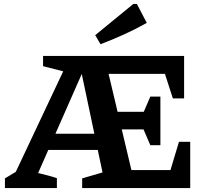

<svg xmlns="http://www.w3.org/2000/svg" viewBox="-20 -952 1043 972"><path d="M886 -234H943V0H396V-49L499 -79L382 -634L417 -630L173 -76Q197 -70 221 -64Q245 -58 268 -50V0H5V-49L60 -82L300 -591L198 -617V-669H912V-454H855L815 -578H465L515 -640L660 -29L583 -91H843ZM741 -217 688 -340 741 -463H792V-217ZM184 -193 186 -275H553L552 -193ZM515 -297 516 -386H770L769 -297ZM489 -728 462 -774 655 -932H673L723 -836Q666 -804 607.5 -777.5Q549 -751 489 -728Z"/></svg>

Font: Piazzolla Thin ExtraBold
Style: Regular
Weight: 800
Version: Version 2.005